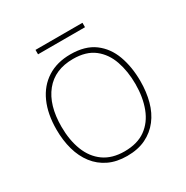

<svg xmlns="http://www.w3.org/2000/svg" viewBox="-151 -766 877 903"><g transform="rotate(-30 287.5 -314.0)"><path d="M515 -264Q515 -206 501.5 -156Q488 -106 459.5 -69Q431 -32 388 -11Q345 10 286 10Q229 10 186.5 -10.5Q144 -31 115.5 -68Q87 -105 73 -155Q59 -205 59 -264Q59 -348 86.5 -409.5Q114 -471 166.5 -504.5Q219 -538 292 -538Q372 -538 421 -501.5Q470 -465 492.5 -403Q515 -341 515 -264ZM86 -264Q86 -191 108 -134.5Q130 -78 174.5 -46.5Q219 -15 286 -15Q356 -15 400.5 -47Q445 -79 466.5 -135.5Q488 -192 488 -264Q488 -333 468.5 -389.5Q449 -446 406 -479.5Q363 -513 292 -513Q193 -513 139.5 -447Q86 -381 86 -264ZM416 -638V-614H161V-638Z"/></g></svg>

Font: Noto Sans Khmer Thin
Style: Regular
Weight: 250
Version: Version 2.003